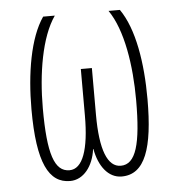

<svg xmlns="http://www.w3.org/2000/svg" viewBox="-44 -571 577 623"><g transform="rotate(-5 244.5 -259.5)"><path d="M160 10C204 10 236 -32 243 -87H244C254 -31 284 10 328 10C404 10 433 -73 433 -233C433 -351 415 -463 369 -529H332C378 -463 396 -345 396 -233C396 -89 377 -25 328 -25C285 -25 262 -82 262 -197V-349H226V-197C226 -87 204 -25 161 -25C112 -25 92 -84 92 -233C92 -345 111 -463 157 -529H119C74 -464 55 -349 55 -233C55 -57 91 10 160 10Z"/></g></svg>

Font: Noto Sans ExtraCondensed ExtraLight
Style: Regular
Weight: 200
Width: 2
Designer: Monotype Design Team
Foundry: Monotype Imaging Inc.
Version: Version 2.013